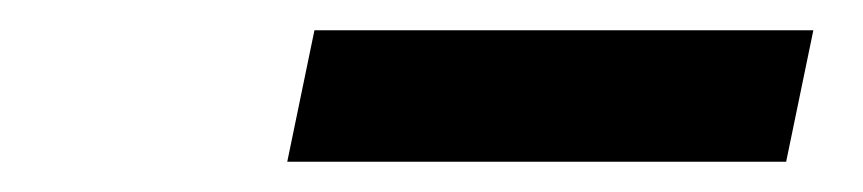

<svg xmlns="http://www.w3.org/2000/svg" viewBox="-20 -740 571 127"><path d="M188 -720H518L500 -633H170Z"/></svg>

Font: Kufam SemiBold
Style: Italic
Weight: 600
Italic angle: -11°
Designer: Artur Schmal
Foundry: Original Type
Version: Version 1.301; ttfautohint (v1.8.3)